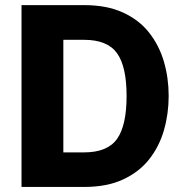

<svg xmlns="http://www.w3.org/2000/svg" viewBox="-20 -742 731 762"><path d="M649.4 -361.3Q649.4 -291 630.9 -226.1Q612.3 -161.1 572.5 -110.4Q532.7 -59.6 468.5 -29.8Q404.3 0 313.5 0H65.4V-721.7H313.5Q404.3 -721.7 468.5 -692.1Q532.7 -662.6 572.5 -611.6Q612.3 -560.5 630.9 -496.1Q649.4 -431.6 649.4 -361.3ZM482.4 -361.3Q482.4 -478 444.3 -531Q406.2 -584 313.5 -584H231.4V-137.2H313.5Q406.2 -137.2 444.3 -190.4Q482.4 -243.7 482.4 -361.3Z"/></svg>

Font: Estedad-FD ExtraBold
Style: Regular
Weight: 800
Designer: Amin Abedi
Version: Version 7.3